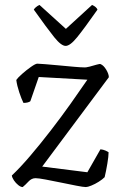

<svg xmlns="http://www.w3.org/2000/svg" viewBox="-20 -758 491 778"><path d="M72 0Q64 0 54 -8Q44 -16 36.5 -27Q29 -38 28 -47Q62 -79 102.5 -126.5Q143 -174 185.5 -229Q228 -284 266 -337.5Q304 -391 334 -435L137 -446L103 -348Q100 -345 92.5 -343Q85 -341 75 -341Q67 -357 58 -384Q49 -411 46 -434Q52 -443 69.5 -458.5Q87 -474 105.5 -487Q124 -500 131 -500Q137 -500 162.5 -498Q188 -496 219.5 -493Q251 -490 279 -487.5Q307 -485 319 -485Q328 -484 343 -488Q358 -492 371.5 -496Q385 -500 388 -498Q400 -493 410.5 -475.5Q421 -458 421 -445L151 -83L334 -60L387 -153Q398 -152 407 -148Q416 -144 420 -141Q420 -125 415 -95Q410 -65 404 -40Q395 -31 380 -21.5Q365 -12 350 -6Q335 0 328 0Q318 0 290 -5.5Q262 -11 228 -18Q194 -25 165 -30.5Q136 -36 124 -36Q108 -36 95.5 -22.5Q83 -9 72 0ZM246 -572Q228 -572 199.5 -607.5Q171 -643 117 -719Q119 -723 125 -728.5Q131 -734 140 -738L247 -641L353 -738Q371 -730 375 -719Q321 -642 292.5 -607Q264 -572 246 -572Z"/></svg>

Font: Texturina 72pt Light
Style: Regular
Weight: 300
Designer: Guillermo Torres Carreño
Foundry: Omnibus-Type
Version: Version 1.002; ttfautohint (v1.8.3)